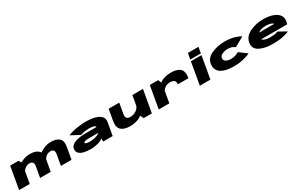

<svg xmlns="http://www.w3.org/2000/svg" viewBox="262 -2580 6758 4383"><g transform="rotate(-30 3641.0 -388.0)"><path d="M19 0H299L388.5 -509.5L342 -586H121.5ZM572 0H852L908.5 -318.5Q932 -454.5 861 -523Q790 -591.5 634 -591.5Q484 -591.5 337.8 -490Q191.5 -388.5 176 -301L342.5 -271.5Q352.5 -325 406.2 -367.8Q460 -410.5 525 -410.5Q583 -410.5 608.2 -378Q633.5 -345.5 622.5 -286.5ZM1121 0H1401L1456.5 -318.5Q1481 -453.5 1412.5 -522.5Q1344 -591.5 1188 -591.5Q1038 -591.5 890.8 -487Q743.5 -382.5 730 -301L897.5 -271.5Q906.5 -325 960.2 -367.8Q1014 -410.5 1079 -410.5Q1137 -410.5 1159.2 -378Q1181.5 -345.5 1171.5 -286.5Z M1905.5 9Q1958 9 2007.8 2.2Q2057.5 -4.5 2101 -16.8Q2144.5 -29 2178 -45.5Q2211.5 -62 2232 -82.5L2236.5 0H2484.5L2544.5 -337Q2559.5 -419.5 2512.2 -476.2Q2465 -533 2362.2 -562.8Q2259.5 -592.5 2107.5 -592.5Q2042 -592.5 1972.8 -585.2Q1903.5 -578 1838.8 -566.2Q1774 -554.5 1723 -538.5Q1672 -522.5 1643 -505L1882 -380Q1899 -391.5 1933 -400.8Q1967 -410 2008.2 -415.2Q2049.5 -420.5 2089.5 -420.5Q2148.5 -420.5 2189 -414Q2229.5 -407.5 2249.8 -394.8Q2270 -382 2270 -365V-364H1999.5Q1947.5 -364 1888.2 -359.5Q1829 -355 1772.8 -342.5Q1716.5 -330 1670.8 -308Q1625 -286 1598 -250.8Q1571 -215.5 1570.5 -166Q1570 -110 1608 -71Q1646 -32 1720.8 -11.5Q1795.5 9 1905.5 9ZM1976 -150Q1933 -150 1905.5 -154.8Q1878 -159.5 1865.2 -168Q1852.5 -176.5 1852.5 -189Q1852 -199 1861 -206.5Q1870 -214 1887.8 -218.2Q1905.5 -222.5 1931.8 -225Q1958 -227.5 1993.5 -227.5H2239L2239.5 -226.5Q2214.5 -204 2171.2 -186.8Q2128 -169.5 2076.2 -159.8Q2024.5 -150 1976 -150Z M3301.5 0H3518.5L3622 -586H3343L3256.5 -101ZM2997 -586H2717L2666.5 -297.5Q2638 -136.5 2713 -65.5Q2788 5.5 2940 5.5Q3159 5.5 3287.2 -108.8Q3415.5 -223 3426 -283.5L3304 -357.5Q3291 -278.5 3217.5 -227Q3144 -175.5 3063 -175.5Q2992 -175.5 2964 -208.5Q2936 -241.5 2950 -319.5Z M4363 -279H4643Q4672.5 -449 4598 -520Q4523.5 -591 4356.5 -591Q4178.5 -591 4062 -508Q3945.5 -425 3934 -359L4024 -270Q4035 -329 4094.5 -369.5Q4154 -410 4232 -410Q4298 -410 4336.5 -379.5Q4375 -349 4363 -279ZM3699.5 0H3978.5L4064 -484L4023.5 -586H3802.5Z M4783 0H5062L5164.5 -586H4885.5ZM4921 -785 4893 -627H5172L5200 -785Z M5680.5 7Q5831.5 7 5958 -27Q6084.5 -61 6113 -85L5914 -233Q5902 -220 5843.5 -196.5Q5785 -173 5708 -173Q5632 -173 5582.5 -201Q5533 -229 5533 -278Q5534 -347.5 5604.5 -379Q5675 -410.5 5750 -410.5Q5826 -410.5 5876.5 -387Q5927 -363.5 5935 -349L6185 -491Q6164.5 -515 6046 -553.2Q5927.5 -591.5 5776.5 -591.5Q5573.5 -591.5 5409.8 -511.8Q5246 -432 5246 -257Q5247 -124 5362.2 -58.5Q5477.5 7 5680.5 7Z M6697.5 7 6726 -154Q6624 -154 6563 -186.5Q6500.5 -217 6514 -288Q6527 -363 6598 -398.5Q6670 -433 6766 -433Q6864 -433 6918 -406.5Q6948.5 -391 6960 -374H6505L6477.5 -217H7207.5Q7221.5 -247 7228 -288Q7253 -430 7128 -512Q7003.5 -593 6793.5 -593Q6595.5 -593 6436 -515Q6278 -438 6251 -289Q6225 -139 6358 -65.5Q6490.5 7 6697.5 7ZM6726 -154 6697.5 7Q6817.5 7 6891 -2Q6962.5 -10 7038 -31Q7112.5 -50.5 7142 -69.5L6934 -185.5Q6906.5 -174.5 6883 -168Q6857.5 -163 6823 -158.5Q6787 -154 6726 -154Z"/></g></svg>

Font: Anybody ExtraExpanded Black
Style: Italic
Weight: 900
Width: 8
Italic angle: -10°
Version: Version 1.113;gftools[0.9.25]